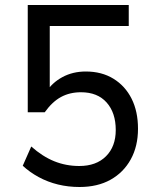

<svg xmlns="http://www.w3.org/2000/svg" viewBox="-20 -739 616 768"><path d="M298 9Q253 9 212 -1Q171 -11 135 -30.5Q99 -50 71 -76L105 -153Q150 -113 197 -94Q244 -75 297 -75Q365 -75 404 -114Q443 -153 443 -219Q443 -288 406.5 -329Q370 -370 304 -370Q259 -370 224 -351Q189 -332 159 -290H91V-719H495V-635H179V-370H164Q188 -408 229.5 -430.5Q271 -453 323 -453Q387 -453 434 -424Q481 -395 506.5 -344Q532 -293 532 -224Q532 -154 503 -101.5Q474 -49 422 -20Q370 9 298 9Z"/></svg>

Font: Nunitoga
Style: Medium
Weight: 500
Designer: Vernon Adams
Foundry: Vernon Adams
Version: Version 1.0